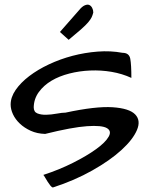

<svg xmlns="http://www.w3.org/2000/svg" viewBox="-20 -782 668 837"><path d="M168.9 -19.5Q238.3 -42 298.3 -72.3Q358.4 -102.5 398.9 -131.8Q439.5 -161.1 453.6 -186Q467.8 -210.9 445.8 -223.6Q423.8 -236.3 359.4 -231.9Q294.9 -227.5 176.8 -198.2Q141.6 -199.2 113.8 -211.9Q85.9 -224.6 66.4 -243.2Q46.9 -261.7 36.6 -283.7Q26.4 -305.7 26.4 -326.2Q26.4 -358.4 48.3 -390.1Q70.3 -421.9 107.4 -450.2Q144.5 -478.5 193.4 -501.5Q242.2 -524.4 295.9 -538.6Q349.6 -552.7 405.8 -557.1Q461.9 -561.5 513.7 -551.8Q543 -551.8 547.9 -525.9Q552.7 -500 552.7 -442.4Q512.7 -460.9 466.3 -468.8Q419.9 -476.6 373 -474.6Q326.2 -472.7 282.2 -461.4Q238.3 -450.2 204.6 -430.2Q170.9 -410.2 149.4 -380.9Q127.9 -351.6 127 -314.5Q127 -293.9 143.1 -287.6Q159.2 -281.2 181.2 -281.7Q203.1 -282.2 227.1 -286.6Q251 -291 265.6 -291Q397.5 -319.3 470.7 -314.5Q543.9 -309.6 569.3 -283.2Q594.7 -256.8 577.1 -215.3Q559.6 -173.8 509.3 -127.9Q459 -82 381.8 -38.6Q304.7 4.9 210.9 35.2Q206.1 35.2 200.2 27.8Q194.3 20.5 188 10.7Q181.6 1 176.8 -7.8Q171.9 -16.6 168.9 -19.5ZM325.2 -738.3Q337.9 -753.9 349.6 -758.8Q361.3 -763.7 369.1 -760.3Q377 -756.8 381.8 -747.6Q386.7 -738.3 386.7 -727.5Q383.8 -715.8 379.4 -706.5Q375 -697.3 364.3 -684.6Q353.5 -671.9 333 -653.8Q312.5 -635.7 279.3 -608.4L241.2 -642.6Z"/></svg>

Font: Architects Daughter-petzku
Style: Regular
Weight: 400
Designer: Kimberly Geswein
Foundry: Kimberly Geswein
Version: Version 1.000 2010 initial release